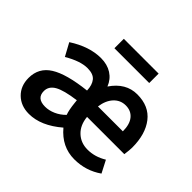

<svg xmlns="http://www.w3.org/2000/svg" viewBox="-156 -876 1092 1092"><g transform="rotate(45 390.0 -330.0)"><path d="M191.9 12.2Q127.4 12.2 86.7 -27.6Q45.9 -67.4 45.9 -131.8Q45.9 -213.4 114.3 -256.3Q182.6 -299.3 332 -315.9Q330.6 -359.4 310.8 -383.8Q291 -408.2 244.1 -408.2Q186.5 -408.2 107.9 -361.8L65.9 -439Q164.6 -502.9 257.8 -502.9Q308.6 -502.9 345 -479.7Q381.3 -456.5 397.9 -414.1Q458 -502.9 549.8 -502.9Q644.5 -502.9 693.8 -439.2Q743.2 -375.5 743.2 -268.1Q743.2 -249 737.8 -210H438Q443.8 -149.4 480.5 -114.7Q517.1 -80.1 571.8 -80.1Q630.9 -80.1 686 -113.8L724.1 -40Q649.9 12.2 557.1 12.2Q456.5 12.2 386.2 -71.8Q288.1 12.2 191.9 12.2ZM228 -82Q258.8 -82 290.5 -95.9Q322.3 -109.9 348.1 -136.2Q337.4 -164.1 332 -217.8L330.1 -235.8Q237.8 -223.6 199 -201.4Q160.2 -179.2 160.2 -140.1Q160.2 -82 228 -82ZM439.9 -295.9H640.1Q640.1 -352.1 615.5 -382.1Q590.8 -412.1 547.9 -412.1Q505.4 -412.1 476.3 -380.9Q447.3 -349.6 439.9 -295.9ZM272 -596.2V-671.9H551.8V-596.2Z"/></g></svg>

Font: Source Sans 3 Semibold
Style: Regular
Weight: 600
Designer: Paul D. Hunt
Foundry: Adobe
Version: Version 3.052;hotconv 1.1.0;makeotfexe 2.6.0